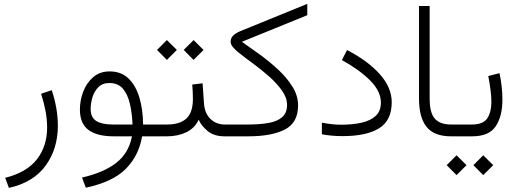

<svg xmlns="http://www.w3.org/2000/svg" viewBox="-20 -688 2611 969"><path d="M24.9 260.3 6.3 209.5Q115.7 181.6 166.7 115.5Q217.8 49.3 217.8 -44.9Q217.8 -84 210 -126.5Q202.1 -168.9 187.5 -214.8L241.2 -232.9Q272 -140.1 272 -53.7Q272 63 210.2 147.9Q148.4 232.9 24.9 260.3Z M533.2 -327.6Q591.8 -327.6 628.9 -291.5Q666 -255.4 683.8 -194.6Q701.7 -133.8 702.1 -59.6H774.9V0H697.3Q680.7 97.2 615.5 163.6Q550.3 230 413.1 259.3L394 208Q502.4 183.6 566.2 134.3Q629.9 85 646 0H553.7Q470.2 0 426.8 -32Q383.3 -64 383.3 -135.3Q383.3 -182.1 400.4 -226.3Q417.5 -270.5 450.9 -299.1Q484.4 -327.6 533.2 -327.6ZM548.8 -59.6H648.9Q646.5 -116.7 635.5 -164.3Q624.5 -211.9 600.1 -240.5Q575.7 -269 531.7 -269Q497.1 -269 476.3 -248Q455.6 -227.1 446.5 -196.8Q437.5 -166.5 437.5 -138.2Q437.5 -94.2 466.6 -76.9Q495.6 -59.6 548.8 -59.6Z M957 -485.8 1007.3 -436 957 -385.7 907.2 -436ZM822.3 -485.8 872.6 -436 822.3 -385.7 772.5 -436ZM755.4 -59.6H823.2Q887.2 -59.6 920.2 -89.4Q953.1 -119.1 953.6 -187.5Q953.6 -208.5 952.6 -226.8Q951.7 -245.1 950.2 -261.2L1002.4 -267.6L1009.3 -168.5Q1012.7 -115.7 1042.2 -87.6Q1071.8 -59.6 1113.8 -59.6H1133.3V0H1113.3Q1059.1 0 1026.6 -27.8Q994.1 -55.7 982.9 -84Q962.9 -41 920.2 -20.5Q877.4 0 822.8 0H755.4Z M1200.7 -477.1Q1239.3 -450.2 1287.8 -415.3Q1336.4 -380.4 1381.3 -339.1Q1426.3 -297.9 1455.3 -251.7Q1484.4 -205.6 1484.4 -156.2Q1484.4 -68.4 1417.5 -34.2Q1350.6 0 1232.9 0H1113.8V-59.6H1232.4Q1291 -59.6 1335.2 -67.4Q1379.4 -75.2 1404.1 -96.7Q1428.7 -118.2 1428.7 -158.2Q1428.7 -194.8 1403.1 -231Q1377.4 -267.1 1338.4 -301.8Q1299.3 -336.4 1257.1 -367.4Q1214.8 -398.4 1181.6 -424.8Q1168 -436 1156 -449.7Q1144 -463.4 1144 -478Q1144 -496.1 1157.2 -508.8Q1170.4 -521.5 1192.9 -530.8L1530.8 -668.5V-611.3Z M1700.7 -58.6Q1759.3 -58.6 1804.9 -68.8Q1850.6 -79.1 1876.5 -103.5Q1902.3 -127.9 1902.3 -170.4Q1902.3 -227.1 1848.4 -281.5Q1794.4 -335.9 1705.6 -384.8L1731.4 -435.5Q1836.4 -381.3 1896.7 -313.7Q1957 -246.1 1957 -171.9Q1957 -80.1 1893.1 -40.5Q1829.1 -1 1708 -1Q1653.8 -1 1604.5 -10.3V-68.8Q1658.7 -58.6 1700.7 -58.6Z M2094.7 -657.7H2148.4V-190.9Q2148.4 -118.2 2174.8 -88.9Q2201.2 -59.6 2255.9 -59.6H2276.9V0H2255.9Q2171.4 0 2133.1 -47.4Q2094.7 -94.7 2094.7 -190.4Z M2256.3 -59.6H2362.3Q2418.5 -59.6 2439.2 -90.8Q2460 -122.1 2460 -174.3Q2460 -202.6 2455.3 -237.1Q2450.7 -271.5 2444.3 -304.2L2501 -318.8Q2515.6 -248.5 2515.6 -185.1Q2515.6 -101.1 2481.7 -50.5Q2447.8 0 2363.3 0H2256.3ZM2418.9 95.7 2469.2 145.5 2418.9 195.8 2369.1 145.5ZM2284.2 95.7 2334.5 145.5 2284.2 195.8 2234.4 145.5Z"/></svg>

Font: Vazirmatn UI ExtraLight
Style: Regular
Weight: 200
Designer: Saber Rastikerdar
Foundry: Saber Rastikerdar
Version: Version 33.003